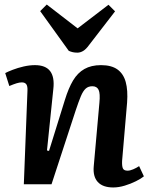

<svg xmlns="http://www.w3.org/2000/svg" viewBox="-20 -812 662 846"><path d="M614 -35Q602 -25 579 -13.5Q556 -2 529.5 6Q503 14 479 14Q433 14 411 -10Q389 -34 393 -79L418 -359Q422 -400 414.5 -416Q407 -432 387 -432Q369 -432 357.5 -421.5Q346 -411 336.5 -388.5Q327 -366 314 -327L207 0H85L101 -412Q102 -432 96 -440.5Q90 -449 76 -449Q66 -449 53 -445Q40 -441 21 -433L3 -490Q14 -496 36 -504.5Q58 -513 84 -519Q110 -525 134 -525Q181 -525 201 -498.5Q221 -472 215 -420L187 -149L196 -147L266 -372Q282 -424 302 -457.5Q322 -491 352 -508Q382 -525 425 -525Q471 -525 497.5 -506Q524 -487 534 -450.5Q544 -414 540 -360L518 -103Q517 -80 521.5 -70Q526 -60 542 -60Q553 -60 567 -66Q581 -72 593 -80ZM157 -763 186 -792 322 -687 458 -791 487 -762 372 -613Q359 -595 346.5 -587.5Q334 -580 321 -580Q310 -580 301 -582Q292 -584 283 -588Z"/></svg>

Font: Literata 18pt SemiBold
Style: Italic
Weight: 600
Italic angle: -2°
Designer: Latin by Veronika Burian and Jose Scaglione. Greek by Irene Vlachou. Cyrillic by Vera Evstafieva
Foundry: TypeTogether
Version: Version 3.103;gftools[0.9.29]